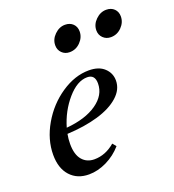

<svg xmlns="http://www.w3.org/2000/svg" viewBox="-123 -748 773 855"><g transform="rotate(-20 263.5 -320.5)"><path d="M454.6 -529.8Q432.6 -529.8 418 -544.2Q403.3 -558.6 403.3 -580.1Q403.3 -608.4 425.5 -630.1Q447.8 -651.9 475.6 -651.9Q499 -651.9 513.2 -637.9Q527.3 -624 527.3 -602.1Q527.3 -573.7 505.9 -551.8Q484.4 -529.8 454.6 -529.8ZM259.3 -529.8Q237.3 -529.8 222.9 -544.2Q208.5 -558.6 208.5 -580.1Q208.5 -608.4 230.7 -630.1Q252.9 -651.9 280.3 -651.9Q303.7 -651.9 317.9 -637.9Q332 -624 332 -602.1Q332 -573.7 310.5 -551.8Q289.1 -529.8 259.3 -529.8ZM154.3 11.2Q99.1 11.2 66.2 -24.9Q33.2 -61 33.2 -125Q33.2 -197.3 73.7 -267.3Q114.3 -337.4 179.2 -381.1Q244.1 -424.8 310.5 -424.8Q357.4 -424.8 383.3 -400.6Q409.2 -376.5 409.2 -341.3Q409.2 -298.8 372.3 -265.9Q335.4 -232.9 271.5 -214.1Q207.5 -195.3 125 -191.4Q120.6 -168 120.6 -145Q120.6 -94.7 142.1 -69.3Q163.6 -43.9 199.7 -43.9Q252.4 -43.9 297.4 -82.5L311.5 -65.4Q281.2 -30.3 238.8 -9.5Q196.3 11.2 154.3 11.2ZM293 -398.4Q245.6 -398.4 199 -344.5Q152.3 -290.5 131.3 -218.3Q222.2 -226.1 275.9 -263.7Q329.6 -301.3 329.6 -356.4Q329.6 -398.4 293 -398.4Z"/></g></svg>

Font: Elstob 18pt Medium
Style: Italic
Weight: 500
Italic angle: -20°
Designer: Peter S. Baker
Version: Version 1.015